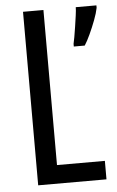

<svg xmlns="http://www.w3.org/2000/svg" viewBox="-52 -751 479 787"><g transform="rotate(-5 187.5 -357.0)"><path d="M73 0V-714H157V-76H354V0ZM375 -704Q371 -683 360 -654Q349 -625 336.5 -598Q324 -571 313 -554H268V-565Q270 -573 273.5 -592.5Q277 -612 280.5 -635.5Q284 -659 287 -680.5Q290 -702 290 -714H375Z"/></g></svg>

Font: Noto Sans Thai ExtraCondensed
Style: Regular
Weight: 400
Width: 2
Designer: Monotype Design Team
Foundry: Monotype Imaging Inc.
Version: Version 2.002